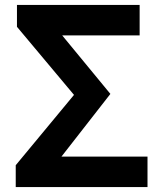

<svg xmlns="http://www.w3.org/2000/svg" viewBox="-20 -761 659 781"><path d="M44 -89 281 -375 49 -652V-741H548V-617H233L429 -379L230 -124H580V0H44Z"/></svg>

Font: Merged Yaku Han JP
Style: Bold
Weight: 700
Designer: Ryoko NISHIZUKA 西塚涼子 (kana, bopomofo & ideographs); Paul D. Hunt (Latin, Greek & Cyrillic); Sandoll Communications 산돌커뮤니
Foundry: Adobe
Version: Version 2.004